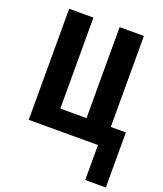

<svg xmlns="http://www.w3.org/2000/svg" viewBox="-156 -761 911 1070"><g transform="rotate(20 300.0 -226.0)"><path d="M478 207.5V0H67.4V-658.7H211.4V-119.1H366.7V-658.7H510.7V-119.1H600.1V207.5Z"/></g></svg>

Font: Liberation Mono
Style: Bold
Weight: 700
Monospace: yes
Designer: Steve Matteson
Foundry: Ascender Corporation
Version: Version 2.1.5